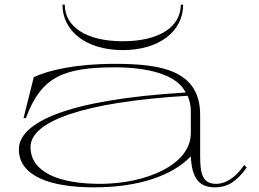

<svg xmlns="http://www.w3.org/2000/svg" viewBox="-20 -789 1111 824"><path d="M383 15C574 15 718 -34 799 -118C803 -25 834 15 902 15C961 15 998 -14 1039 -70L1028 -81C992 -28 950 0 907 0C848 0 839 -46 839 -119V-296C839 -490 666 -515 472 -515C303 -515 187 -487 125 -458L81 -282H91C157 -459 250 -500 475 -500C607 -500 738 -472 777 -392C260 -361 61 -261 61 -148C61 -35 192 15 383 15ZM410 0C233 0 111 -50 111 -158C111 -268 336 -351 785 -378C794 -358 799 -336 799 -310V-218C799 -80 603 0 410 0ZM258 -769H248C248 -656 349 -574 507 -574C665 -574 766 -656 766 -769H756C756 -673 662 -612 507 -612C352 -612 258 -673 258 -769Z"/></svg>

Font: Sprat Extended Thin
Style: Regular
Weight: 100
Width: 9
Designer: Ethan Nakache
Foundry: Collletttivo
Version: Version 2.000;Glyphs 3.2 (3217)